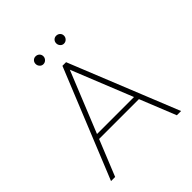

<svg xmlns="http://www.w3.org/2000/svg" viewBox="-221 -973 1120 1120"><g transform="rotate(-45 339.0 -413.0)"><path d="M50 0 325 -676H355L628 0H593L332 -648H347L84 0ZM165 -223V-252H514V-223ZM253 -761Q240 -761 231 -771Q222 -781 222 -794Q222 -808 231 -817Q240 -826 253 -826Q267 -826 276.5 -817Q286 -808 286 -794Q286 -781 276.5 -771Q267 -761 253 -761ZM423 -761Q410 -761 401 -771Q392 -781 392 -794Q392 -808 401 -817Q410 -826 423 -826Q437 -826 446.5 -817Q456 -808 456 -794Q456 -781 446.5 -771Q437 -761 423 -761Z"/></g></svg>

Font: Marine Company Thin
Style: Regular
Weight: 100
Designer: Rodrigo Fuenzalida
Foundry: fragTYPE
Version: Version 1.000